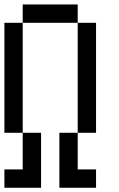

<svg xmlns="http://www.w3.org/2000/svg" viewBox="-20 -937 540 873"><path d="M0 -83.3V-166.7H83.3V-333.3H166.7V-83.3ZM83.3 -916.7H333.3V-833.3H83.3ZM0 -333.3V-833.3H83.3V-333.3ZM250 -83.3V-333.3H333.3V-166.7H416.7V-83.3ZM333.3 -333.3V-833.3H416.7V-333.3Z"/></svg>

Font: GalmuriMono11 Regular
Style: Regular
Weight: 400
Designer: Lee Minseo (quiple)
Version: Version 2.399;hotconv 1.1.1;makeotfexe 2.6.0 DEVELOPMENT